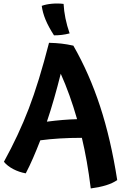

<svg xmlns="http://www.w3.org/2000/svg" viewBox="-20 -949 689 1081"><path d="M640 65Q613 83 577.5 94Q542 105 491 112Q481 31 468.5 -39.5Q456 -110 441 -173Q376 -173 317.5 -169.5Q259 -166 207 -159Q186 -105 166 -59Q146 -13 125 27Q87 20 54.5 3Q22 -14 2 -38Q85 -189 142 -337.5Q199 -486 256 -708Q295 -707 326 -703.5Q357 -700 393 -692Q483 -535 543.5 -350.5Q604 -166 640 65ZM322 -534Q304 -462 284.5 -394Q265 -326 244 -264Q290 -270 332 -273.5Q374 -277 414 -278Q394 -348 371 -412Q348 -476 322 -534ZM338 -927Q340 -888 348.5 -846Q357 -804 372 -761Q349 -755 327.5 -752.5Q306 -750 284 -750Q253 -798 236.5 -838Q220 -878 215 -916Q239 -925 272.5 -928Q306 -931 338 -927Z"/></svg>

Font: Atma SemiBold
Style: Regular
Weight: 600
Designer: Gregori Vincens, Jeremie Hornus, Riccardo Olocco, Yoann Minet.
Foundry: black foundry
Version: Version 1.102;PS 1.100;hotconv 1.0.86;makeotf.lib2.5.63406